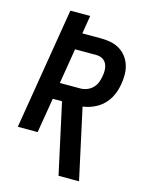

<svg xmlns="http://www.w3.org/2000/svg" viewBox="-137 -821 874 1122"><g transform="rotate(15 300.0 -260.0)"><path d="M329 215 236 -211H180L145 0H25L146 -735H266L248 -625H360Q390 -625 419 -619.5Q448 -614 472 -600Q496 -586 513.5 -564Q531 -542 540 -515Q549 -488 549.5 -458Q550 -428 545 -399Q541 -376 534 -354Q527 -332 515 -311Q503 -290 486 -272.5Q469 -255 448 -242.5Q427 -230 404.5 -222.5Q382 -215 360 -212L453 215ZM320 -311Q340 -311 359.5 -318.5Q379 -326 394 -341Q409 -356 416.5 -375.5Q424 -395 427 -414Q431 -433 430 -453Q429 -473 421 -489.5Q413 -506 396.5 -515Q380 -524 360 -524H231L196 -311Z"/></g></svg>

Font: Zed Sans Extended
Style: Bold Italic
Weight: 700
Width: 7
Italic angle: -9°
Designer: Belleve Invis
Foundry: Belleve Invis
Version: Version 1.0.0; ttfautohint (v1.8.4)